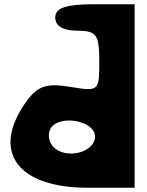

<svg xmlns="http://www.w3.org/2000/svg" viewBox="-20 -945 695 907"><path d="M241 -862C241 -822 278 -800 345 -800C436 -800 449 -781 449 -656C449 -514 448 -512 310 -535C198 -553 157 -539 102 -462C-63 -229 62 -58 395 -58H616V-925H429C291 -925 241 -908 241 -862ZM429 -300C429 -225 293 -190 233 -250C210 -273 204 -313 219 -338C260 -406 429 -375 429 -300Z"/></svg>

Font: Hussar Skorodowane
Style: Bold
Weight: 700
Foundry: Cannot Into Space Fonts
Version: Version 0.892